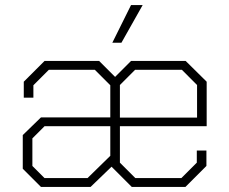

<svg xmlns="http://www.w3.org/2000/svg" viewBox="-20 -739 907 759"><path d="M454 -96 515 -35H697L758 -96V-144H796V-83L713 0H501L421 -80L338 0H142L70 -72V-205L142 -275H416V-402L355 -463H173L112 -402V-353H74V-416L156 -498H372L435 -435L498 -498H714L797 -416V-240H454ZM454 -403V-274H759V-403L699 -463H514ZM416 -123V-240H156L108 -192V-83L156 -35H326ZM498 -719H544L460 -570H424Z"/></svg>

Font: Chakra Petch ExtraLight
Style: Regular
Weight: 275
Designer: Katatrad Aksorn Co.,Ltd.
Foundry: Cadson Demak Co.,Ltd.
Version: Version 1.000; ttfautohint (v1.6)